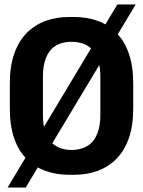

<svg xmlns="http://www.w3.org/2000/svg" viewBox="-20 -772 640 859"><path d="M290 10Q232 10 183.5 -7.5Q135 -25 99 -61Q63 -97 43.5 -153Q24 -209 24 -287V-399Q24 -476 44 -532.5Q64 -589 100 -625Q136 -661 184 -678.5Q232 -696 289 -696H311Q369 -696 417.5 -678.5Q466 -661 501.5 -624.5Q537 -588 556.5 -532Q576 -476 576 -399V-287Q576 -210 556.5 -154Q537 -98 501.5 -62Q466 -26 418 -8Q370 10 312 10ZM300 -101Q327 -101 351 -109.5Q375 -118 392 -136Q409 -154 419 -184.5Q429 -215 429 -260V-427Q429 -472 419 -502.5Q409 -533 392 -551Q375 -569 351 -577Q327 -585 300 -585Q273 -585 249.5 -577Q226 -569 209 -551Q192 -533 182 -502.5Q172 -472 172 -427V-260Q172 -215 182 -184.5Q192 -154 209 -136Q226 -118 249.5 -109.5Q273 -101 300 -101ZM14 67 505 -752H587L95 67Z"/></svg>

Font: Chivo Mono SemiBold
Style: Regular
Weight: 600
Monospace: yes
Designer: Hector Gatti
Foundry: Omnibus-Type
Version: Version 1.008